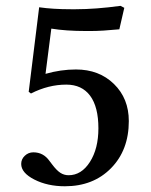

<svg xmlns="http://www.w3.org/2000/svg" viewBox="-20 -632 521 663"><path d="M53.2 -65.9Q53.2 -82.5 65.7 -94.2Q78.1 -106 95.2 -106Q129.9 -106 150.9 -76.2L160.2 -64Q175.3 -43.9 188.2 -35.4Q201.2 -26.9 216.8 -26.9Q261.2 -26.9 290.5 -72.8Q319.8 -118.7 319.8 -189Q319.8 -262.7 291.3 -301.3Q262.7 -339.8 209 -339.8Q147 -339.8 86.9 -309.1L79.1 -314.9L115.2 -606.9Q162.1 -600.1 225.1 -600.1H241.2Q310.5 -600.1 396 -611.8L409.2 -605L392.1 -530.8Q332 -524.9 293 -524.9H277.8Q207 -524.9 157.2 -533.2L137.2 -377Q189.9 -392.1 242.2 -392.1Q322.3 -392.1 373.5 -342Q424.8 -292 424.8 -213.9Q424.8 -113.8 363.5 -51.3Q302.2 11.2 204.1 11.2Q144 11.2 98.6 -12Q53.2 -35.2 53.2 -65.9Z"/></svg>

Font: Common Serif Medium
Style: Regular
Weight: 500
Designer: Philipp H. Poll, Khaled Hosny
Foundry: Stefan Peev, Context Ltd.
Version: Version 1.026